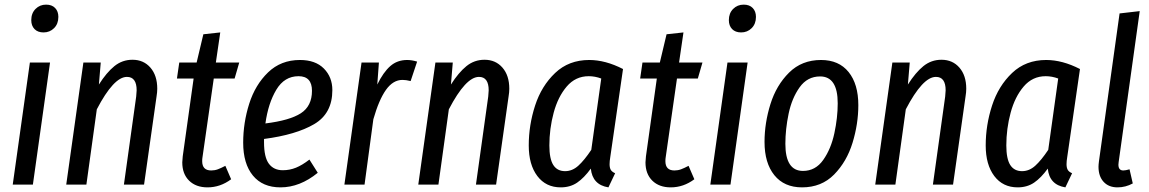

<svg xmlns="http://www.w3.org/2000/svg" viewBox="-20 -797 4962 829"><path d="M196 -527 122 0H35L109 -527ZM115 -710Q115 -740 133.5 -758.5Q152 -777 179 -777Q204 -777 218 -762.5Q232 -748 232 -724Q232 -694 213.5 -675.5Q195 -657 168 -657Q143 -657 129 -671.5Q115 -686 115 -710Z M659 -414Q659 -399 656 -381L602 0H515L568 -380Q570 -400 570 -407Q570 -465 528 -465Q471 -465 398 -325L353 0H266L340 -527H415L407 -432Q440 -484 474 -511.5Q508 -539 552 -539Q600 -539 629.5 -505Q659 -471 659 -414Z M854 -116Q853 -111 853 -101Q853 -61 892 -61Q907 -61 920.5 -66Q934 -71 953 -81L978 -23Q931 12 876 12Q826 12 796.5 -17Q767 -46 767 -96Q767 -104 769 -122L816 -458H744L754 -527H829L858 -649L931 -657L912 -527H1013L993 -458H903Z M1120 -197V-183Q1120 -118 1141 -90Q1162 -62 1201 -62Q1231 -62 1258 -73Q1285 -84 1316 -108L1352 -51Q1275 12 1191 12Q1114 12 1072 -39Q1030 -90 1030 -181Q1030 -267 1056 -349Q1082 -431 1137.5 -484.5Q1193 -538 1275 -538Q1342 -538 1378.5 -501Q1415 -464 1415 -408Q1415 -307 1336.5 -261Q1258 -215 1120 -197ZM1126 -264Q1231 -277 1279 -308Q1327 -339 1327 -405Q1327 -468 1269 -468Q1208 -468 1173 -409.5Q1138 -351 1126 -264Z M1781 -531 1753 -447Q1733 -452 1718 -452Q1677 -452 1646.5 -409Q1616 -366 1592 -282L1554 0H1467L1541 -527H1616L1609 -432Q1635 -485 1665 -511.5Q1695 -538 1738 -538Q1758 -538 1781 -531Z M2179 -414Q2179 -399 2176 -381L2122 0H2035L2088 -380Q2090 -400 2090 -407Q2090 -465 2048 -465Q1991 -465 1918 -325L1873 0H1786L1860 -527H1935L1927 -432Q1960 -484 1994 -511.5Q2028 -539 2072 -539Q2120 -539 2149.5 -505Q2179 -471 2179 -414Z M2670 -499 2615 -119Q2612 -101 2612 -88Q2612 -73 2617 -64Q2622 -55 2636 -49L2607 12Q2538 1 2531 -69Q2502 -29 2472 -8.5Q2442 12 2401 12Q2337 12 2300 -37Q2263 -86 2263 -169Q2263 -257 2290.5 -341.5Q2318 -426 2377 -482Q2436 -538 2524 -538Q2594 -538 2670 -499ZM2352 -169Q2352 -111 2369 -84.5Q2386 -58 2420 -58Q2451 -58 2477 -81.5Q2503 -105 2533 -150L2576 -458Q2549 -468 2522 -468Q2465 -468 2427 -423.5Q2389 -379 2370.5 -310Q2352 -241 2352 -169Z M2854 -116Q2853 -111 2853 -101Q2853 -61 2892 -61Q2907 -61 2920.5 -66Q2934 -71 2953 -81L2978 -23Q2931 12 2876 12Q2826 12 2796.5 -17Q2767 -46 2767 -96Q2767 -104 2769 -122L2816 -458H2744L2754 -527H2829L2858 -649L2931 -657L2912 -527H3013L2993 -458H2903Z M3208 -527 3134 0H3047L3121 -527ZM3127 -710Q3127 -740 3145.5 -758.5Q3164 -777 3191 -777Q3216 -777 3230 -762.5Q3244 -748 3244 -724Q3244 -694 3225.5 -675.5Q3207 -657 3180 -657Q3155 -657 3141 -671.5Q3127 -686 3127 -710Z M3281 -184Q3281 -266 3306.5 -347.5Q3332 -429 3387 -483.5Q3442 -538 3525 -538Q3602 -538 3644 -486Q3686 -434 3686 -343Q3686 -262 3661 -180.5Q3636 -99 3581.5 -43.5Q3527 12 3443 12Q3366 12 3323.5 -40.5Q3281 -93 3281 -184ZM3597 -351Q3597 -467 3521 -467Q3466 -467 3432.5 -420Q3399 -373 3385 -306Q3371 -239 3371 -176Q3371 -59 3447 -59Q3501 -59 3534.5 -106.5Q3568 -154 3582.5 -221.5Q3597 -289 3597 -351Z M4152 -414Q4152 -399 4149 -381L4095 0H4008L4061 -380Q4063 -400 4063 -407Q4063 -465 4021 -465Q3964 -465 3891 -325L3846 0H3759L3833 -527H3908L3900 -432Q3933 -484 3967 -511.5Q4001 -539 4045 -539Q4093 -539 4122.5 -505Q4152 -471 4152 -414Z M4643 -499 4588 -119Q4585 -101 4585 -88Q4585 -73 4590 -64Q4595 -55 4609 -49L4580 12Q4511 1 4504 -69Q4475 -29 4445 -8.5Q4415 12 4374 12Q4310 12 4273 -37Q4236 -86 4236 -169Q4236 -257 4263.5 -341.5Q4291 -426 4350 -482Q4409 -538 4497 -538Q4567 -538 4643 -499ZM4325 -169Q4325 -111 4342 -84.5Q4359 -58 4393 -58Q4424 -58 4450 -81.5Q4476 -105 4506 -150L4549 -458Q4522 -468 4495 -468Q4438 -468 4400 -423.5Q4362 -379 4343.5 -310Q4325 -241 4325 -169Z M4810 -97 4809 -86Q4809 -61 4830 -61Q4840 -61 4857 -66L4871 -5Q4840 12 4805 12Q4767 12 4745 -12Q4723 -36 4723 -77Q4723 -85 4725 -101L4814 -739L4901 -749Z"/></svg>

Font: Fira Sans Extra Condensed
Style: Italic
Weight: 400
Width: 3
Italic angle: -8°
Designer: Carrois Corporate & Edenspiekermann AG
Foundry: Carrois Corporate GbR & Edenspiekermann AG
Version: Version 4.203